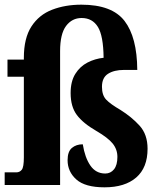

<svg xmlns="http://www.w3.org/2000/svg" viewBox="-21 -791 684 821"><path d="M426 10Q343 10 305.5 -23.5Q268 -57 268 -106Q268 -143 286.5 -158.5Q305 -174 333 -174Q342 -117 365.5 -83Q389 -49 429 -49Q452 -49 466.5 -67Q481 -85 481 -120Q481 -152 461 -177Q441 -202 391 -231Q334 -264 307.5 -299.5Q281 -335 281 -393Q281 -443 301 -475Q321 -507 353 -523.5Q385 -540 422 -544Q421 -638 397.5 -676Q374 -714 328 -714Q287 -714 261.5 -680Q236 -646 236 -572V0H-1V-54H49Q63 -54 72 -65Q81 -76 81 -118V-463H11V-536H81V-544Q81 -628 113.5 -678Q146 -728 202 -749.5Q258 -771 327 -771Q458 -771 511.5 -701.5Q565 -632 566 -492H509Q467 -492 441 -475.5Q415 -459 415 -420Q415 -384 433 -365Q451 -346 494 -321Q542 -291 576 -253.5Q610 -216 610 -155Q610 -74 561.5 -32Q513 10 426 10Z"/></svg>

Font: Noto Serif Hebrew Condensed ExtraBold
Style: Regular
Weight: 800
Width: 3
Designer: Monotype Design Team
Foundry: Monotype Imaging Inc.
Version: Version 2.004; ttfautohint (v1.8.4.7-5d5b)